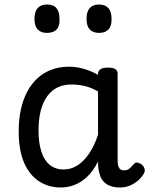

<svg xmlns="http://www.w3.org/2000/svg" viewBox="-20 -815 664 852"><path d="M250 17Q195 17 152.5 -11Q110 -39 86.5 -94Q63 -149 63 -232Q63 -284 72.5 -328.5Q82 -373 101 -408.5Q120 -444 147 -468.5Q174 -493 209 -506Q244 -519 287 -519Q319 -519 352 -509.5Q385 -500 415 -483V-487Q415 -501 426 -508Q437 -515 459 -515Q481 -515 491.5 -508.5Q502 -502 502 -488V-99Q502 -85 505.5 -76Q509 -67 515.5 -63Q522 -59 530 -59Q540 -59 546.5 -62Q553 -65 559.5 -71.5Q566 -78 575 -88Q581 -95 590 -93.5Q599 -92 609 -85Q619 -76 621.5 -65.5Q624 -55 619 -46Q608 -27 591.5 -13Q575 1 555 9Q535 17 513 17Q490 17 473 11.5Q456 6 443.5 -5.5Q431 -17 425 -33.5Q419 -50 416 -71Q416 -76 415.5 -83Q415 -90 415 -98Q393 -55 366 -30Q339 -5 309.5 6Q280 17 250 17ZM151 -235Q151 -183 163 -144Q175 -105 200 -84Q225 -63 263 -63Q294 -63 322 -80Q350 -97 374 -131.5Q398 -166 415 -217V-409Q384 -427 355.5 -433.5Q327 -440 297 -440Q270 -440 247.5 -432Q225 -424 207 -407.5Q189 -391 176.5 -366.5Q164 -342 157.5 -309.5Q151 -277 151 -235ZM189 -669Q161 -669 147 -684.5Q133 -700 133 -731Q133 -763 147 -779Q161 -795 189 -795Q217 -795 230.5 -779Q244 -763 244 -731Q246 -700 231.5 -684.5Q217 -669 189 -669ZM420 -669Q392 -669 378 -684.5Q364 -700 364 -731Q364 -763 378 -779Q392 -795 420 -795Q447 -795 461 -779Q475 -763 475 -731Q476 -700 461.5 -684.5Q447 -669 420 -669Z"/></svg>

Font: Playwrite NG Modern
Style: Regular
Weight: 400
Designer: Veronika Burian, José Scaglione
Foundry: TypeTogether
Version: Version 1.002